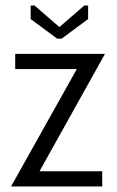

<svg xmlns="http://www.w3.org/2000/svg" viewBox="-20 -675 425 695"><path d="M187 -535 91 -606V-655H105L195 -577L285 -655H299V-606L203 -535ZM20 0 258 -425H35V-480H360L123 -55H350V0Z"/></svg>

Font: Glametrix
Style: Regular
Weight: 500
Designer: gluk
Foundry: gluk
Version: Version 0.40